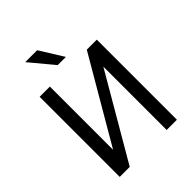

<svg xmlns="http://www.w3.org/2000/svg" viewBox="-253 -1058 1195 1195"><g transform="rotate(-45 344.5 -460.5)"><path d="M93 0V-705H183V-135H175L508 -705H596V0H506V-571H514L181 0ZM312 -765 182 -921H287L384 -765Z"/></g></svg>

Font: Nunito Sans 7pt Condensed Medium
Style: Regular
Weight: 500
Width: 3
Designer: Vernon Adams
Foundry: Vernon Adams
Version: Version 3.101;gftools[0.9.27]